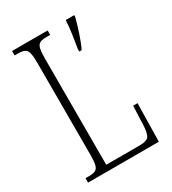

<svg xmlns="http://www.w3.org/2000/svg" viewBox="-175 -808 809 902"><g transform="rotate(-30 229.5 -357.0)"><path d="M34 0V-24H53Q76 -24 88 -30Q100 -36 104.5 -54Q109 -72 109 -108V-605Q109 -642 104.5 -660Q100 -678 87.5 -684Q75 -690 52 -690H34V-714H227V-690H207Q183 -690 171 -684Q159 -678 154.5 -660Q150 -642 150 -606V-30H332Q371 -30 381.5 -46Q392 -62 394 -104L398 -207H422L418 0ZM306 -567Q312 -603 317.5 -639.5Q323 -676 325 -714H371V-704Q363 -673 348.5 -628.5Q334 -584 319 -554H306Z"/></g></svg>

Font: Noto Serif Tamil ExtraCondensed ExtraLight
Style: Italic
Weight: 200
Width: 2
Italic angle: -12°
Designer: Indian Type Foundry, Tom Grace, and the Monotype Design Team
Foundry: Monotype Imaging Inc.
Version: Version 2.003; ttfautohint (v1.8.4.7-5d5b)